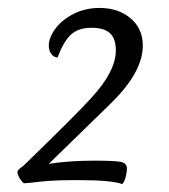

<svg xmlns="http://www.w3.org/2000/svg" viewBox="-20 -734 427 484"><path d="M300 -309Q300 -301 297 -288.5Q294 -276 288 -270Q261 -280 177 -280Q114 -280 80.5 -276Q47 -272 40 -272Q33 -278 28.5 -286.5Q24 -295 24 -299Q23 -304 31 -310Q39 -316 40 -317Q175 -448 210 -487Q272 -554 272 -607Q272 -637 257 -650.5Q242 -664 211 -664Q177 -664 158.5 -646.5Q140 -629 125 -589Q115 -590 109 -598.5Q103 -607 103 -619Q103 -639 119.5 -661.5Q136 -684 165.5 -699Q195 -714 231 -714Q278 -714 309 -688Q340 -662 340 -619Q340 -552 259 -473L103 -321Q154 -329 218 -329Q268 -329 284 -326Q300 -323 300 -309Z"/></svg>

Font: Charmonman
Style: Regular
Weight: 400
Designer: Ekaluck Peanpanawate
Foundry: Cadson Demak Co.,Ltd.
Version: Version 1.000; ttfautohint (v1.6)